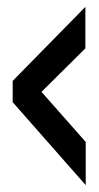

<svg xmlns="http://www.w3.org/2000/svg" viewBox="-20 -587 290 560"><path d="M230 -47 17 -289V-351L229 -567V-446L101 -319L230 -173Z"/></svg>

Font: Inconsolata UltraCondensed Black
Style: Regular
Weight: 900
Width: 1
Monospace: yes
Designer: Raph Levien, Cyreal, Brenton Simpson
Foundry: Raph Levien, Cyreal, Google
Version: Version 3.001; ttfautohint (v1.8.2.53-6de2)